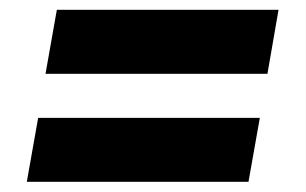

<svg xmlns="http://www.w3.org/2000/svg" viewBox="-20 -499 608 381"><path d="M532.7 -479.5 510.7 -352.5H70.3L92.8 -479.5ZM495.6 -265.1 473.1 -138.2H33.2L55.7 -265.1Z"/></svg>

Font: Roboto Black
Style: Italic
Weight: 900
Italic angle: -12°
Designer: Christian Robertson
Foundry: Google
Version: Version 3.0; 2020